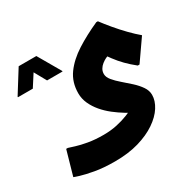

<svg xmlns="http://www.w3.org/2000/svg" viewBox="-252 -686 1148 1130"><g transform="rotate(-30 322.5 -120.5)"><path d="M220 264Q142 264 84.5 253.5Q27 243 -5 233Q-37 223 -40 221L7 56H18Q31 60 61 69.5Q91 79 136.5 87Q182 95 239 95Q288 95 330 86Q372 77 407 63Q442 49 467 35L473 78Q444 64 411 44Q378 24 346 -1Q314 -26 288.5 -56Q263 -86 247.5 -120Q232 -154 232 -191Q232 -266 272 -321Q312 -376 380 -419.5Q448 -463 533 -501H544Q567 -470 598 -433Q629 -396 663 -361Q697 -326 728 -300L629 -158H617Q582 -186 555 -213.5Q528 -241 504.5 -272.5Q481 -304 455 -343L527 -298Q520 -301 506.5 -299Q493 -297 478.5 -290Q464 -283 450 -272Q436 -261 427.5 -246.5Q419 -232 419 -214Q419 -193 437.5 -170.5Q456 -148 483.5 -124.5Q511 -101 539 -75.5Q567 -50 585.5 -23Q604 4 604 33Q604 73 578 114Q552 155 502 189Q452 223 381.5 243.5Q311 264 220 264ZM111 -349 66 -430 14 -349H-87V-353L8 -505H128L216 -353V-349Z"/></g></svg>

Font: Kufam ExtraBold
Style: Italic
Weight: 800
Italic angle: -11°
Designer: Artur Schmal
Foundry: Original Type
Version: Version 1.301; ttfautohint (v1.8.3)